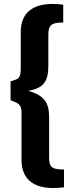

<svg xmlns="http://www.w3.org/2000/svg" viewBox="-20 -792 379 981"><path d="M303 -768C149 -788 86 -727 86 -629V-447C86 -390 77 -390 34 -376V-280C74 -264 90 -261 90 -213V26C90 124 153 185 307 165V74C248 74 231 64 231 14V-196C230 -266 208 -304 124 -328C207 -342 228 -380 227 -464V-615C227 -665 244 -677 303 -677Z"/></svg>

Font: SnT
Style: Bold
Weight: 700
Designer: Natanael Gama
Version: Version 1.001;PS 001.001;hotconv 1.0.70;makeotf.lib2.5.58329